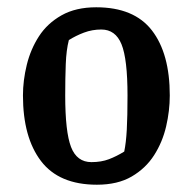

<svg xmlns="http://www.w3.org/2000/svg" viewBox="-20 -497 529 527"><path d="M246 10Q142 10 92.5 -55Q43 -120 43 -235Q43 -276 53.5 -319Q64 -362 87 -397.5Q110 -433 149 -455Q188 -477 244 -477Q348 -477 397 -413.5Q446 -350 446 -235Q446 -193 436 -150Q426 -107 403 -71Q380 -35 341.5 -12.5Q303 10 246 10ZM231 -52Q258 -52 279 -60Q300 -68 321 -81Q326 -105 328 -141Q330 -177 330 -235Q330 -335 313.5 -375.5Q297 -416 258 -416Q233 -416 210.5 -407.5Q188 -399 169 -387Q162 -360 160.5 -321Q159 -282 159 -235Q159 -135 175 -93.5Q191 -52 231 -52Z"/></svg>

Font: Grenze Gotisch Medium
Style: Regular
Weight: 500
Designer: Renata Polastri
Foundry: Omnibus-Type
Version: Version 1.001